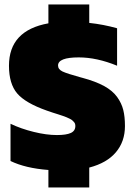

<svg xmlns="http://www.w3.org/2000/svg" viewBox="-20 -750 597 856"><path d="M195.8 85.9V7.8Q93.3 0 26.9 -32.2V-198.2Q73.7 -175.8 130.4 -161.9Q187 -147.9 233.9 -147.9Q275.4 -147.9 295.7 -157.2Q315.9 -166.5 315.9 -188Q315.9 -193.4 314.5 -198Q313 -202.6 309.3 -206.5Q305.7 -210.4 301.8 -213.9Q297.9 -217.3 290.3 -220.9Q282.7 -224.6 276.4 -227.3Q270 -230 258.5 -233.9Q247.1 -237.8 238.5 -240.5Q230 -243.2 214.8 -248Q199.7 -252.9 189 -256.8Q93.3 -290.5 56.6 -333.5Q20 -376.5 20 -457Q20 -614.3 195.8 -646V-730H377.9V-647.9Q441.4 -641.1 502 -624V-457Q411.6 -494.1 331.1 -494.1Q238.8 -494.1 238.8 -458Q238.8 -440.9 258.5 -431.4Q278.3 -421.9 338.9 -405.3Q345.2 -403.8 348.1 -402.8Q406.2 -387.2 444.1 -366.5Q481.9 -345.7 502 -317.9Q522 -290 529.5 -260Q537.1 -230 537.1 -188Q537.1 -119.1 496.8 -71.3Q456.5 -23.4 377.9 -2.9V85.9Z"/></svg>

Font: Kanit ExtraBold
Style: Regular
Weight: 800
Designer: Katatrad Team
Foundry: CadsonDemak
Version: Version 1.000;PS 001.000;hotconv 1.0.88;makeotf.lib2.5.64775